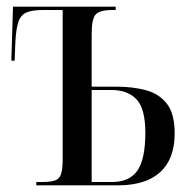

<svg xmlns="http://www.w3.org/2000/svg" viewBox="-20 -556 575 576"><path d="M89 0V-10H105Q133 -10 146 -15Q159 -20 163.5 -35Q168 -50 168 -80V-526H109Q78 -526 60.5 -519Q43 -512 35.5 -491Q28 -470 26 -428L24 -374H14L19 -536H327V-526H318Q278 -526 266.5 -512Q255 -498 255 -454V-296H329Q378 -296 417.5 -285.5Q457 -275 480.5 -245Q504 -215 504 -156Q504 -79 460.5 -39.5Q417 0 334 0ZM316 -10Q368 -10 392 -44Q416 -78 416 -158Q416 -230 389.5 -258Q363 -286 314 -286H255V-10Z"/></svg>

Font: Noto Serif Display ExtraCondensed
Style: Regular
Weight: 400
Width: 2
Designer: Monotype Design Team
Foundry: Monotype Imaging Inc.
Version: Version 2.009